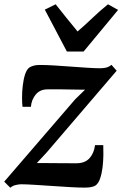

<svg xmlns="http://www.w3.org/2000/svg" viewBox="-31 -872 576 903"><path d="M369 -450.2Q355.2 -450.3 336.5 -450.5Q317.8 -450.7 297 -451.1Q276.1 -451.5 255.9 -451.8Q235.8 -452.1 218.9 -452Q201.9 -452 190.9 -451.7Q156.4 -451.3 136.6 -426.8Q116.9 -402.3 114.4 -369.8H74.9Q72.7 -386.5 72.7 -413.8Q72.7 -441.2 76.2 -470.7Q79.6 -500.2 87.5 -523.7Q95.4 -547.2 109 -555.8Q114.7 -559.2 126.4 -562.9Q138.1 -566.5 156.3 -566.5Q184.5 -566.5 223.3 -564.2Q262.1 -561.9 303.4 -558.7Q344.8 -555.5 381.2 -553.3Q417.6 -551 440.3 -551Q456.7 -551 469.8 -554.5Q483 -558.1 493.1 -567.1L517.7 -539.4L189.3 -155.9L142.4 -105.2Q162.5 -105.2 187.9 -105Q213.3 -104.7 239.6 -104.6Q265.8 -104.4 289 -104.3Q312.3 -104.1 328 -104.1Q368.9 -104.1 390.2 -128.2Q411.5 -152.2 415.9 -189.3H454.7Q455.6 -170.6 455.2 -142.7Q454.8 -114.7 451.4 -85.4Q447.9 -56.1 440 -32.8Q432.1 -9.4 418.2 0.4Q412 4.6 399.2 7.5Q386.5 10.4 367.8 10.4Q339.7 10.4 298.4 8Q257 5.5 212.5 2.5Q168.1 -0.5 129.7 -2.9Q91.2 -5.3 68.5 -5.3Q57.1 -5.3 42.2 -1.7Q27.3 2 17.6 11L-11.2 -17.6L321.9 -404.2ZM179.7 -826.8 230.8 -851.8Q255.8 -820.7 281.4 -788.2Q307 -755.8 333.8 -724Q370.8 -755.8 404.5 -788.2Q438.2 -820.7 476.9 -851.8L524.4 -825.3L362.3 -629.7H283.5Z"/></svg>

Font: Merriweather 7pt Light
Style: Italic
Weight: 300
Italic angle: -7.8°
Designer: Eben Sorkin
Foundry: Eben Sorkin
Version: Version 2.200;gftools[0.9.31]